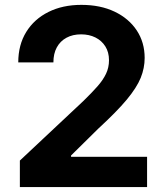

<svg xmlns="http://www.w3.org/2000/svg" viewBox="-20 -757 670 777"><path d="M60.4 0V-107.2L318.2 -349.1Q351.4 -381.5 374.3 -407.4Q397.2 -433.4 409.1 -458.5Q421.1 -483.7 421.1 -513.2Q421.1 -545.7 406.3 -569.2Q391.5 -592.7 366.2 -605.3Q340.8 -618 308.1 -618Q274.2 -618 249 -604.3Q223.7 -590.6 209.9 -565.2Q196.1 -539.9 196.1 -504.4H53.9Q53.9 -575.4 86.2 -627.7Q118.5 -679.9 176.1 -708.6Q233.7 -737.3 309.2 -737.3Q386.3 -737.3 443.8 -709.8Q501.4 -682.3 533.4 -633.9Q565.4 -585.5 565.4 -522.6Q565.4 -481.7 549.5 -442.2Q533.6 -402.8 493 -353.8Q452.3 -304.9 377.6 -236.3L267.5 -127.7V-122.4H575.2V0Z"/></svg>

Font: Adwaita Sans
Style: Regular
Weight: 400
Designer: Rasmus Andersson
Foundry: rsms
Version: Version 4.001;git-9221beed3